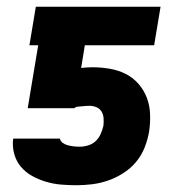

<svg xmlns="http://www.w3.org/2000/svg" viewBox="-20 -540 540 568"><path d="M206 8Q183 8 160 6Q137 4 115.5 -2.5Q94 -9 75 -19.5Q56 -30 42 -46.5Q28 -63 22 -85Q16 -107 19 -130H157Q159 -122 166 -117Q173 -112 181.5 -110Q190 -108 198.5 -107Q207 -106 216 -106Q228 -106 241 -110Q254 -114 263 -122.5Q272 -131 277.5 -143Q283 -155 286 -168Q287 -179 286.5 -189.5Q286 -200 281 -209Q276 -218 266 -222.5Q256 -227 245 -227Q239 -227 233.5 -226.5Q228 -226 222.5 -225.5Q217 -225 210.5 -224.5Q204 -224 200 -220H62L93 -406H67L86 -520H455L436 -406H231L220 -339Q229 -340 237.5 -340.5Q246 -341 254 -341Q280 -341 305.5 -336.5Q331 -332 352.5 -321Q374 -310 390 -291.5Q406 -273 414.5 -250.5Q423 -228 424 -202Q425 -176 421 -150Q417 -127 408 -104Q399 -81 383 -61.5Q367 -42 345 -28Q323 -14 300 -6Q277 2 253 5Q229 8 206 8Z"/></svg>

Font: Iosevka Term Curly Heavy
Style: Italic
Weight: 900
Italic angle: -9°
Designer: Belleve Invis
Foundry: Belleve Invis
Version: Version 32.3.0